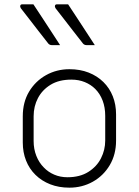

<svg xmlns="http://www.w3.org/2000/svg" viewBox="-20 -855 640 885"><path d="M300 -536Q349 -536 388.5 -520.5Q428 -505 456.5 -477Q485 -449 500 -411Q515 -373 515 -328V-207Q515 -143 486 -94Q457 -45 408 -17.5Q359 10 300 10Q251 10 211.5 -5.5Q172 -21 143.5 -49Q115 -77 100 -115Q85 -153 85 -198V-319Q85 -384 114 -432.5Q143 -481 192 -508.5Q241 -536 300 -536ZM309 -488Q252 -488 213.5 -464.5Q175 -441 155 -403Q135 -365 135 -319V-205Q135 -168 147.5 -136.5Q160 -105 182 -83Q202 -62 230 -50Q258 -38 291 -38Q348 -38 387 -62.5Q426 -87 445.5 -125.5Q465 -164 465 -207V-321Q465 -360 453 -391.5Q441 -423 419 -445Q399 -465 371 -476.5Q343 -488 309 -488ZM134 -835Q155 -804 175.5 -772Q196 -740 217 -708.5Q238 -677 257 -647Q248 -647 239 -647Q230 -647 219 -647Q213 -647 208.5 -649.5Q204 -652 202 -655Q175 -690 155.5 -714.5Q136 -739 118 -763Q100 -787 76 -817Q72 -823 73.5 -829Q75 -835 82 -835Q92 -835 99 -835Q106 -835 114.5 -835Q123 -835 134 -835ZM294 -835Q315 -804 335.5 -772Q356 -740 377 -708.5Q398 -677 417 -647Q408 -647 399 -647Q390 -647 379 -647Q373 -647 368.5 -649.5Q364 -652 362 -655Q335 -690 315.5 -714.5Q296 -739 278 -763Q260 -787 236 -817Q232 -823 233.5 -829Q235 -835 242 -835Q252 -835 259 -835Q266 -835 274.5 -835Q283 -835 294 -835Z"/></svg>

Font: Recursive Monospace Light
Style: Regular
Weight: 300
Version: Version 1.047